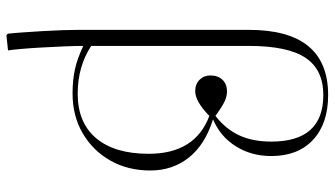

<svg xmlns="http://www.w3.org/2000/svg" viewBox="-242 -580 1042 598"><g transform="rotate(90 279.0 -281.0)"><path d="M90 220 85 216Q83 199 81 170.5Q79 142 77 109Q75 76 74 46Q73 16 73 -4V-535Q73 -782 276 -782Q365 -782 415.5 -735Q466 -688 466 -605Q466 -543 436 -495Q406 -447 353 -424V-423Q430 -399 470.5 -348.5Q511 -298 511 -228Q511 -158 480 -103.5Q449 -49 395 -17.5Q341 14 271 14Q229 14 195.5 6.5Q162 -1 124 -19H123Q123 6 124.5 40.5Q126 75 128 111Q130 147 132.5 175Q135 203 137 215ZM272 -2Q362 -2 410.5 -59.5Q459 -117 459 -223Q459 -368 341 -412Q296 -368 264 -368Q242 -368 228.5 -381.5Q215 -395 215 -415Q215 -439 228.5 -453Q242 -467 265 -467Q280 -467 296 -459.5Q312 -452 341 -431Q382 -463 401.5 -505Q421 -547 421 -605Q421 -767 276 -767Q197 -767 160 -711.5Q123 -656 123 -535V-44Q187 -2 272 -2Z"/></g></svg>

Font: Display Extralight
Style: Regular
Weight: 200
Designer: Latin by Veronika Burian and Jose Scaglione. Greek by Irene Vlachou. Cyrillic by Vera Evstafieva.
Foundry: TypeTogether
Version: Version 3.002